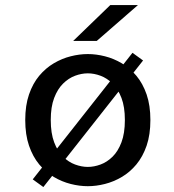

<svg xmlns="http://www.w3.org/2000/svg" viewBox="-20 -726 690 760"><path d="M109.6 -16 504.4 -517 546.3 -486.6 151.6 14.4ZM327.6 11Q294.5 11 259.9 2.2Q225.2 -6.5 193 -25.5Q160.8 -44.5 135.2 -75.2Q109.7 -106 94.8 -149.5Q79.9 -193 79.9 -251Q79.9 -308.5 94.8 -352Q109.7 -395.5 135.2 -426Q160.8 -456.5 193 -475.5Q225.2 -494.5 259.9 -503.2Q294.5 -512 327.6 -512Q360.6 -512 395.3 -503.2Q429.9 -494.5 462.1 -475.5Q494.4 -456.5 519.9 -426Q545.4 -395.5 560.4 -352Q575.3 -308.5 575.3 -251Q575.3 -193 560.4 -149.5Q545.4 -106 519.9 -75.2Q494.4 -44.5 462.1 -25.5Q429.9 -6.5 395.3 2.2Q360.6 11 327.6 11ZM327.6 -65.3Q352.3 -65.3 377.9 -74.8Q403.6 -84.2 425.4 -105.6Q447.2 -126.9 460.8 -162.8Q474.3 -198.6 474.3 -251Q474.3 -302.9 460.8 -338.3Q447.2 -373.7 425.4 -395.2Q403.6 -416.7 377.9 -426.2Q352.3 -435.7 327.6 -435.7Q303.1 -435.7 277.3 -426.2Q251.6 -416.7 229.8 -395.2Q207.9 -373.7 194.4 -338.3Q180.9 -302.9 180.9 -251Q180.9 -198.6 194.4 -162.8Q207.9 -126.9 229.8 -105.6Q251.6 -84.2 277.3 -74.8Q303.1 -65.3 327.6 -65.3ZM362.9 -563.9H269.6L416.6 -706H526.1Z"/></svg>

Font: Trispace Thin
Style: Regular
Weight: 100
Designer: Tyler Finck
Foundry: Etcetera Type Company
Version: Version 1.210